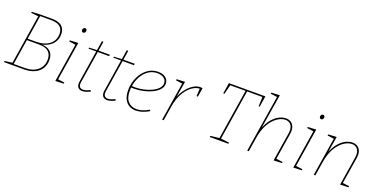

<svg xmlns="http://www.w3.org/2000/svg" viewBox="-21 -1541 4568 2324"><g transform="rotate(20 2263.0 -379.5)"><path d="M370 -354 373 -358Q453 -355 491.5 -317Q530 -279 530 -211Q530 -146 499.5 -98.5Q469 -51 412.5 -25.5Q356 0 278 0H22L24 -15L129 -29L120 -21L223 -671L229 -663L128 -672L130 -687L247 -692H385Q421 -692 449.5 -686Q478 -680 498.5 -668Q519 -656 532 -639Q545 -622 551.5 -600Q558 -578 558 -552Q558 -500 535 -459Q512 -418 469.5 -391.5Q427 -365 370 -354ZM379 -673H236L244 -678L193 -355L188 -364H302Q355 -364 398.5 -377Q442 -390 473 -414Q504 -438 520.5 -472Q537 -506 537 -549Q537 -588 521.5 -615.5Q506 -643 471.5 -658Q437 -673 379 -673ZM280 -19Q386 -19 447.5 -70.5Q509 -122 509 -210Q509 -251 493 -281Q477 -311 442.5 -328Q408 -345 353 -345H185L193 -355L139 -15L133 -19Z M684 2 764 -502 772 -492 679 -505 681 -520 788 -525 708 -22 703 -29 793 -17 791 -2ZM800 -663Q790 -663 783.5 -670Q777 -677 777 -689Q777 -703 785 -712.5Q793 -722 806 -722Q817 -722 823 -715Q829 -708 829 -696Q829 -682 821 -672.5Q813 -663 800 -663Z M1132 -25Q1103 -9 1077 -1.5Q1051 6 1030 6Q998 6 979 -12.5Q960 -31 960 -68Q960 -76 960.5 -81.5Q961 -87 962 -92L1028 -510L1033 -503H928L930 -517L1037 -522L1029 -515L1049 -642L1069 -643L1049 -515L1043 -522H1196L1193 -503H1039L1048 -510L982 -95Q981 -91 980.5 -84.5Q980 -78 980 -71Q980 -40 994.5 -26.5Q1009 -13 1032 -13Q1052 -13 1075 -20.5Q1098 -28 1123 -41Z M1452 -25Q1423 -9 1397 -1.5Q1371 6 1350 6Q1318 6 1299 -12.5Q1280 -31 1280 -68Q1280 -76 1280.5 -81.5Q1281 -87 1282 -92L1348 -510L1353 -503H1248L1250 -517L1357 -522L1349 -515L1369 -642L1389 -643L1369 -515L1363 -522H1516L1513 -503H1359L1368 -510L1302 -95Q1301 -91 1300.5 -84.5Q1300 -78 1300 -71Q1300 -40 1314.5 -26.5Q1329 -13 1352 -13Q1372 -13 1395 -20.5Q1418 -28 1443 -41Z M1720 6Q1671 6 1632.5 -16Q1594 -38 1572 -83Q1550 -128 1550 -196Q1550 -258 1568.5 -317Q1587 -376 1622 -423.5Q1657 -471 1706.5 -499.5Q1756 -528 1817 -528Q1881 -528 1916.5 -498Q1952 -468 1952 -423Q1952 -380 1921 -345.5Q1890 -311 1839 -286.5Q1788 -262 1728 -249Q1668 -236 1610 -236Q1597 -236 1586.5 -236.5Q1576 -237 1565 -238L1569 -258Q1580 -257 1592.5 -256Q1605 -255 1618 -255Q1669 -255 1724 -267Q1779 -279 1826 -301Q1873 -323 1902 -353.5Q1931 -384 1931 -422Q1931 -460 1900 -484.5Q1869 -509 1814 -509Q1757 -509 1712 -482Q1667 -455 1635.5 -410Q1604 -365 1587.5 -309Q1571 -253 1571 -195Q1571 -102 1613.5 -57.5Q1656 -13 1722 -13Q1757 -13 1797.5 -25.5Q1838 -38 1879 -63L1888 -47Q1844 -21 1801 -7.5Q1758 6 1720 6Z M2059 0 2139 -502 2145 -492 2054 -505 2056 -520 2163 -525 2126 -302 2122 -300Q2145 -368 2184 -419Q2223 -470 2269 -499Q2315 -528 2359 -528Q2376 -528 2389 -524L2370 -410H2353L2359 -516L2364 -508Q2333 -510 2295 -492Q2257 -474 2219.5 -435Q2182 -396 2152.5 -334.5Q2123 -273 2109 -187L2079 0Z M2672 0 2674 -15 2795 -29 2786 -21 2890 -680 2897 -673H2685L2694 -680L2660 -552H2645L2667 -692H3137L3115 -552H3101L3106 -680L3113 -673H2902L2910 -680L2806 -21L2801 -29L2915 -15L2913 0Z M3495 2 3553 -361Q3562 -414 3551 -446.5Q3540 -479 3516.5 -494Q3493 -509 3463 -509Q3429 -509 3390 -490Q3351 -471 3313.5 -432Q3276 -393 3247.5 -332Q3219 -271 3205 -187L3175 0H3155L3273 -742L3279 -732L3188 -745L3190 -760L3297 -765L3222 -302L3217 -301Q3249 -386 3291.5 -435.5Q3334 -485 3379 -506.5Q3424 -528 3463 -528Q3500 -528 3528 -510.5Q3556 -493 3569.5 -456Q3583 -419 3573 -360L3519 -22L3514 -29L3604 -17L3602 -2Z M3749 2 3829 -502 3837 -492 3744 -505 3746 -520 3853 -525 3773 -22 3768 -29 3858 -17 3856 -2ZM3865 -663Q3855 -663 3848.5 -670Q3842 -677 3842 -689Q3842 -703 3850 -712.5Q3858 -722 3871 -722Q3882 -722 3888 -715Q3894 -708 3894 -696Q3894 -682 3886 -672.5Q3878 -663 3865 -663Z M4352 2 4410 -361Q4419 -414 4408 -446.5Q4397 -479 4373.5 -494Q4350 -509 4320 -509Q4286 -509 4247 -490Q4208 -471 4170.5 -432Q4133 -393 4104.5 -332Q4076 -271 4062 -187L4032 0H4012L4092 -502L4098 -492L4007 -505L4009 -520L4116 -525L4079 -302L4074 -301Q4106 -386 4148.5 -435.5Q4191 -485 4236 -506.5Q4281 -528 4320 -528Q4357 -528 4385.5 -510.5Q4414 -493 4427 -456Q4440 -419 4430 -360L4375 -19L4368 -29L4461 -17L4459 -2Z"/></g></svg>

Font: Bitter Thin
Style: Italic
Weight: 100
Italic angle: -9°
Designer: Sol Matas, and Bitter project Authors
Foundry: Sol Matas
Version: Version 2.002